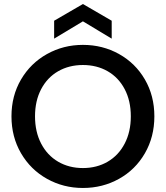

<svg xmlns="http://www.w3.org/2000/svg" viewBox="-20 -927 824 954"><path d="M392 7Q295 7 213.5 -38.5Q132 -84 84.5 -165.5Q37 -247 37 -349Q37 -451 84.5 -532Q132 -613 213.5 -658.5Q295 -704 392 -704Q490 -704 571.5 -658.5Q653 -613 700 -532Q747 -451 747 -349Q747 -247 700 -165.5Q653 -84 571.5 -38.5Q490 7 392 7ZM392 -92Q461 -92 515 -123.5Q569 -155 599.5 -213.5Q630 -272 630 -349Q630 -426 599.5 -484Q569 -542 515 -573Q461 -604 392 -604Q323 -604 269 -573Q215 -542 184.5 -484Q154 -426 154 -349Q154 -272 184.5 -213.5Q215 -155 269 -123.5Q323 -92 392 -92ZM392 -821 249 -735V-824L392 -907L535 -824V-735Z"/></svg>

Font: MSTAGE Medium
Style: Regular
Weight: 500
Designer: Ninad Kale (Devanagari), Jonny Pinhorn (Latin)
Foundry: Indian Type Foundry
Version: 4.004